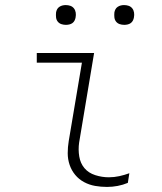

<svg xmlns="http://www.w3.org/2000/svg" viewBox="-20 -729 640 757"><path d="M402 8Q378 8 355 4Q332 0 311.5 -11Q291 -22 276.5 -39.5Q262 -57 254.5 -79Q247 -101 247 -125Q247 -149 251 -173L303 -482H125V-520H351L292 -167Q288 -139 292.5 -112Q297 -85 313 -66Q329 -47 355.5 -38.5Q382 -30 409 -30Q430 -30 450.5 -34.5Q471 -39 490 -46L484 -8Q465 0 444 4Q423 8 402 8ZM470 -631Q460 -631 451.5 -634Q443 -637 437.5 -644Q432 -651 431 -660.5Q430 -670 431 -680Q432 -686 435 -692Q438 -698 444 -702Q450 -706 456.5 -707.5Q463 -709 469 -709Q479 -709 487.5 -706Q496 -703 501.5 -696Q507 -689 508.5 -679.5Q510 -670 508 -660Q507 -654 504 -648Q501 -642 495.5 -638Q490 -634 483 -632.5Q476 -631 470 -631ZM240 -631Q230 -631 221.5 -634Q213 -637 207.5 -644Q202 -651 201 -660.5Q200 -670 201 -680Q202 -686 205 -692Q208 -698 214 -702Q220 -706 226.5 -707.5Q233 -709 239 -709Q249 -709 257.5 -706Q266 -703 271.5 -696Q277 -689 278.5 -679.5Q280 -670 278 -660Q277 -654 274 -648Q271 -642 265.5 -638Q260 -634 253 -632.5Q246 -631 240 -631Z"/></svg>

Font: Iosevka XLt Ex Obl
Style: Regular
Weight: 200
Width: 7
Italic angle: -9°
Monospace: yes
Designer: Belleve Invis
Foundry: Belleve Invis
Version: Version 32.5.0; ttfautohint (v1.8.4)